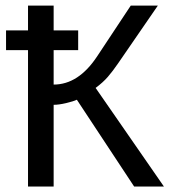

<svg xmlns="http://www.w3.org/2000/svg" viewBox="-20 -679 640 699"><path d="M82 -496.6H2V-568.4H82V-658.7H175.3V-568.4H264.6V-496.6H175.3V-371.1Q265.6 -371.1 333.5 -473.6L456.1 -658.7H554.7L410.2 -448.7Q390.1 -419.4 372.6 -399.2Q355 -378.9 328.1 -358.9L576.7 0H468.3L259.8 -315.9Q247.6 -310.1 220.9 -303.7Q194.3 -297.4 175.3 -297.4V0H82Z"/></svg>

Font: Liberation Mono
Style: Regular
Weight: 400
Monospace: yes
Designer: Steve Matteson
Foundry: Ascender Corporation
Version: Version 2.1.5